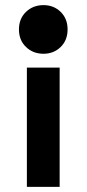

<svg xmlns="http://www.w3.org/2000/svg" viewBox="-20 -530 338 750"><path d="M85 200V-266H213V200ZM150 -510Q190 -510 217 -483.5Q244 -457 244 -415Q244 -373 217 -346.5Q190 -320 150 -320Q109 -320 81.5 -346.5Q54 -373 54 -415Q54 -457 81.5 -483.5Q109 -510 150 -510Z"/></svg>

Font: Space Grotesk
Style: Bold
Weight: 700
Designer: Florian Karsten
Foundry: Florian Karsten
Version: Version 2.000